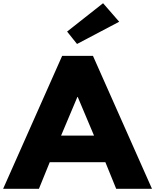

<svg xmlns="http://www.w3.org/2000/svg" viewBox="-70 -1172 964 1192"><path d="M346.6 -976 408.2 -899 670 -1037 569.9 -1152ZM507.2 -825H315.8L-50.5 0H171.7L238.8 -165H584.2L651.3 0H873.5ZM513.8 -330H309.2L410.4 -570H412.6Z"/></svg>

Font: Hussar
Style: BdWide
Weight: 700
Foundry: Cannot Into Space Fonts
Version: Version 2.00